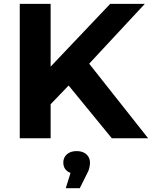

<svg xmlns="http://www.w3.org/2000/svg" viewBox="-20 -720 791 1000"><path d="M227.6 -160.3 218.8 -346.8 554 -700H734.4L432.3 -375.2L341.8 -279.2ZM82.9 0V-700H243.7V0ZM562.3 0 312.8 -304.6 419.3 -420.1 751.4 0ZM322.5 260.3 362.6 131.6 379.2 185.3Q345.6 185.3 327.7 169.4Q309.7 153.6 309.7 126.8Q309.7 100.1 328.6 83.5Q347.4 66.9 379.2 66.9Q411.5 66.9 430.1 83.8Q448.7 100.7 448.7 126.8Q448.7 139 445.1 154.9Q441.5 170.8 429.7 191.7L395.5 260.3Z"/></svg>

Font: Montserrat Alternates Thin
Style: Regular
Weight: 100
Designer: Julieta Ulanovsky
Foundry: Julieta Ulanovsky
Version: Version 9.000